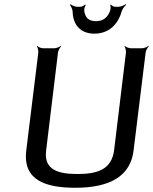

<svg xmlns="http://www.w3.org/2000/svg" viewBox="-20 -877 723 907"><path d="M346 -55C252 -55 186 -76 198 -167L254 -629C255 -638 263 -653 269 -658L267 -660C261 -655 246 -649 237 -649H184C175 -649 160 -655 156 -660L154 -658C158 -653 162 -638 161 -629L104 -166C87 -25 196 10 336 10C505 10 597 -49 611 -166L668 -629C669 -638 677 -653 683 -658L681 -660C675 -655 660 -649 651 -649H598C589 -649 574 -655 570 -660L568 -658C572 -653 576 -638 575 -629L519 -167C507 -76 440 -55 346 -55ZM539 -845H524C517 -845 506 -851 504 -856L501 -853C503 -849 503 -833 500 -826C488 -793 466 -777 433 -777C400 -777 382 -793 378 -826C377 -833 381 -849 385 -853L382 -856C378 -851 367 -845 360 -845H345C334 -845 319 -852 313 -857L310 -854C315 -849 322 -834 323 -824C324 -761 359 -718 426 -718C493 -718 538 -761 555 -824C558 -834 569 -849 576 -854L573 -857C567 -852 550 -845 539 -845Z"/></svg>

Font: Gamestation Storm Oblique 
Style: Italic
Weight: 400
Designer: Jonas Hecksher
Foundry: Jonas Hecksher, Playtypeª, e-types AS
Version: Version 1.003